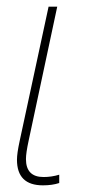

<svg xmlns="http://www.w3.org/2000/svg" viewBox="-20 -547 267 577"><path d="M109 10Q137 10 158 3V-22Q135 -15 111 -15Q58 -15 58 -69Q58 -87 66 -124L152 -527H126L39 -123Q31 -86 31 -67Q31 10 109 10Z"/></svg>

Font: Noto Sans UI SemiCondensed Thin
Style: Italic
Weight: 250
Width: 4
Italic angle: -12°
Designer: Monotype Design Team
Foundry: Monotype Imaging Inc.
Version: Version 1.901